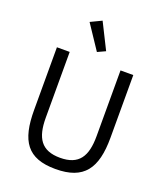

<svg xmlns="http://www.w3.org/2000/svg" viewBox="-170 -1062 1017 1186"><g transform="rotate(20 339.0 -468.5)"><path d="M330 -755 382 -779 297 -949 224 -914ZM88 -698V-286C88 -83 150 12 336 12C522 12 590 -83 590 -286V-698H506V-266C506 -133 463 -63 339 -63C215 -63 172 -133 172 -266V-698Z"/></g></svg>

Font: IBM Plex Devanagari
Style: Regular
Weight: 400
Designer: Mike Abbink, Paul van der Laan, Pieter van Rosmalen, Erin McLaughlin
Foundry: Bold Monday
Version: Version 1.0